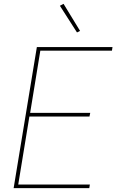

<svg xmlns="http://www.w3.org/2000/svg" viewBox="-20 -980 640 1000"><path d="M51 0 172 -735H566L563 -716H190L137 -392H450L446 -373H133L75 -19H448L445 0ZM381 -811 292 -950 311 -960 397 -819Z"/></svg>

Font: Iosevka Thin Extended
Style: Italic
Weight: 100
Width: 7
Italic angle: -9°
Monospace: yes
Designer: Belleve Invis
Foundry: Belleve Invis
Version: Version 32.5.0; ttfautohint (v1.8.4)